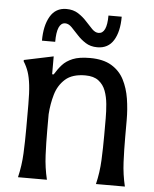

<svg xmlns="http://www.w3.org/2000/svg" viewBox="-54 -821 693 866"><g transform="rotate(5 292.0 -387.5)"><path d="M431 -299Q431 -331 428 -363.5Q425 -396 415 -423Q405 -450 383 -467Q361 -484 323 -484Q264 -484 232.5 -456Q201 -428 188.5 -385Q176 -342 173 -295V-222Q173 -166 175.5 -110Q178 -54 191 0H60Q73 -54 75.5 -110Q78 -166 78 -222V-330Q78 -384 74 -418.5Q70 -453 62 -477Q54 -501 40 -523V-529L173 -557V-476H180Q195 -501 212.5 -520.5Q230 -540 259 -552Q288 -564 337 -564Q397 -564 434.5 -541.5Q472 -519 491.5 -481Q511 -443 518.5 -396Q526 -349 526 -299V-222Q526 -166 528.5 -110Q531 -54 544 0H413Q426 -54 428.5 -110Q431 -166 431 -222ZM403 -762H463Q463 -694 438.5 -654.5Q414 -615 365 -615Q334 -615 311.5 -629.5Q289 -644 272.5 -662.5Q256 -681 241.5 -695.5Q227 -710 212 -710Q174 -710 174 -623H114Q114 -691 138.5 -733Q163 -775 212 -775Q243 -775 265.5 -760.5Q288 -746 304.5 -727.5Q321 -709 335.5 -694.5Q350 -680 365 -680Q403 -680 403 -762Z"/></g></svg>

Font: Faculty Glyphic
Style: Regular
Weight: 400
Designer: Koto Studio, Dylan Young
Foundry: Koto Studio
Version: Version 1.004; ttfautohint (v1.8.4.7-5d5b)